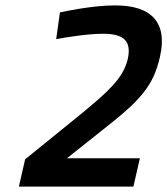

<svg xmlns="http://www.w3.org/2000/svg" viewBox="-20 -691 620 711"><path d="M50 0 73 -101 274 -264Q313 -296 343.5 -322.5Q374 -349 396.5 -373.5Q419 -398 433 -422Q447 -446 453 -472Q464 -520 443 -543Q422 -566 362 -566Q336 -566 305.5 -563Q275 -560 249 -556Q218 -552 188 -546L202 -645Q235 -652 270 -658Q300 -663 336 -667Q372 -671 407 -671Q510 -671 552 -622Q594 -573 572 -479Q563 -440 549.5 -410Q536 -380 514.5 -352Q493 -324 462.5 -295.5Q432 -267 389 -233L228 -105H498L474 0Z"/></svg>

Font: Panefresco 750wt
Style: Italic
Weight: 750
Foundry: Campivisivi & Chank Co
Version: Version 1.000